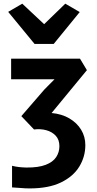

<svg xmlns="http://www.w3.org/2000/svg" viewBox="-20 -876 530 1044"><path d="M141 148.5Q116.5 148.5 92.8 146.2Q69 144 45.5 143V25.5Q66 30.5 84.5 32.5Q103 34.5 123.5 35Q189 35.5 228.5 20.2Q268 5 285.5 -21.8Q303 -48.5 303 -81Q303 -116.5 283 -138Q263 -159.5 231.5 -168Q200 -176.5 165 -172L96 -244.5L221.5 -389.5L276.5 -445H40.5V-557H415L452.5 -494.5L260.5 -261.5Q316 -256.5 357.2 -232.2Q398.5 -208 421.2 -170.5Q444 -133 444 -87Q444 -24 411.2 29.8Q378.5 83.5 311.5 116Q244.5 148.5 141 148.5ZM24.5 -811.5 101 -856 220 -744.5 335 -856 413.5 -810.5 272 -637H168Z"/></svg>

Font: Koeln Type Sans
Style: Bold
Weight: 700
Designer: Eben Sorkin
Foundry: Eben Sorkin
Version: Version 2.001